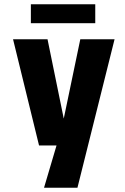

<svg xmlns="http://www.w3.org/2000/svg" viewBox="-20 -685 590 905"><path d="M187.5 200 246.5 0.5H164L41.5 -500H204L280.5 -126L358.5 -500H520L345 200ZM125.5 -575.5V-665H429V-575.5Z"/></svg>

Font: Trispace SemiCondensed
Style: Bold
Weight: 700
Width: 4
Designer: Tyler Finck
Foundry: Etcetera Type Company
Version: Version 1.210; ttfautohint (v1.8.3)